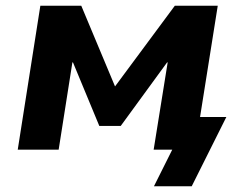

<svg xmlns="http://www.w3.org/2000/svg" viewBox="-20 -523 852 671"><path d="M518 128 582 0H517L536 -114H771L650 128ZM42 0 121 -503H264L382 -221L591 -503H741L661 0H517L566 -305H564L402 -83H327L235 -305H233L185 0Z"/></svg>

Font: Nunito Sans 7pt ExtraBold
Style: Italic
Weight: 800
Italic angle: -9°
Designer: Vernon Adams
Foundry: Vernon Adams
Version: Version 3.101;gftools[0.9.27]